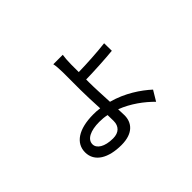

<svg xmlns="http://www.w3.org/2000/svg" viewBox="-124 -903 1248 1248"><g transform="rotate(-45 500.0 -278.5)"><path d="M262 -73C262 -119 316 -145 396 -145C420 -145 443 -143 466 -138C466 -117 467 -98 467 -83C467 -35 438 -5 384 -5C307 -5 262 -35 262 -73ZM537 -621H450C454 -607 457 -568 457 -538V-379C457 -330 460 -264 463 -203C444 -206 424 -207 404 -207C267 -207 191 -154 191 -70C191 18 274 64 392 64C502 64 543 6 543 -59C543 -74 542 -94 541 -116C625 -84 698 -29 750 24L792 -46C734 -99 646 -159 538 -188C535 -254 531 -326 531 -374V-400C599 -401 711 -407 781 -414L780 -484C708 -475 598 -469 531 -468V-539C531 -566 534 -606 537 -621Z"/></g></svg>

Font: Microsoft YaHei
Style: Regular
Weight: 400
Designer: Ryoko NISHIZUKA 西塚涼子 (kana, bopomofo & ideographs); Paul D. Hunt (Latin, Greek & Cyrillic); Sandoll Communications 산돌커뮤니
Foundry: Adobe
Version: Version 2.001;hotconv 1.0.111;makeotfexe 2.5.65597